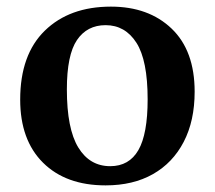

<svg xmlns="http://www.w3.org/2000/svg" viewBox="-20 -546 648 580"><path d="M299 14Q179 14 110 -54.5Q41 -123 41 -245Q41 -381 115.5 -453.5Q190 -526 315 -526Q429 -526 498.5 -459.5Q568 -393 568 -269Q568 -181 535 -117.5Q502 -54 442 -20Q382 14 299 14ZM313 -44Q370 -44 398 -92.5Q426 -141 426 -246Q426 -364 392 -417Q358 -470 299 -470Q243 -470 212.5 -425Q182 -380 182 -276Q182 -157 216.5 -100.5Q251 -44 313 -44Z"/></svg>

Font: Literata 36pt SemiBold
Style: Regular
Weight: 600
Designer: Latin by Veronika Burian and Jose Scaglione. Greek by Irene Vlachou. Cyrillic by Vera Evstafieva.
Foundry: TypeTogether
Version: Version 3.002